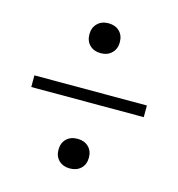

<svg xmlns="http://www.w3.org/2000/svg" viewBox="-90 -657 680 732"><g transform="rotate(15 250.0 -291.5)"><path d="M250 -5Q223 -5 206.5 -21Q190 -37 190 -63Q190 -90 206.5 -106Q223 -122 250 -122Q277 -122 293.5 -106Q310 -90 310 -64Q310 -37 293.5 -21Q277 -5 250 -5ZM250 -460Q223 -460 206.5 -476Q190 -492 190 -519Q190 -545 206.5 -561.5Q223 -578 250 -578Q277 -578 293.5 -562Q310 -546 310 -519Q310 -493 293.5 -476.5Q277 -460 250 -460ZM28 -267V-313H472V-267Z"/></g></svg>

Font: M PLUS 1 Code Light
Style: Regular
Weight: 300
Designer: Coji Morishita
Foundry: UNDERFOREST DESIGN
Version: Version 1.002